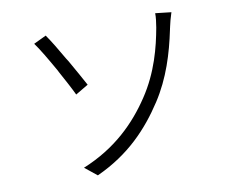

<svg xmlns="http://www.w3.org/2000/svg" viewBox="-80 -826 1160 949"><g transform="rotate(-10 500.0 -352.0)"><path d="M683 -288C753 -395 789 -514 813 -629L815 -639C816 -640 816 -642 816 -643C819 -659 827 -688 835 -713L755 -722C756 -705 752 -674 748 -651C731 -557 701 -435 624 -320C549 -207 443 -99 276 -31L337 18C502 -57 604 -167 683 -288ZM365 -432C349 -462 321 -512 292 -563L283 -577C254 -628 224 -677 203 -707L140 -677C163 -646 197 -588 231 -528L236 -518C260 -474 284 -430 301 -394L365 -432Z"/></g></svg>

Font: Glow Sans SC Normal
Style: Regular
Weight: 400
Designer: Ryoko NISHIZUKA (kana, bopomofo & ideographs); Paul D. Hunt (Latin, Greek & Cyrillic); Sandoll Communications, Soo-young
Version: Version 0.93